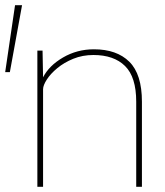

<svg xmlns="http://www.w3.org/2000/svg" viewBox="-30 -720 635 740"><path d="M-10 -442 28 -700H55L8 -442ZM114 0V-525H134L136 -422Q159 -467 213 -498.5Q267 -530 332 -530Q420 -530 468.5 -482Q517 -434 517 -328V0H495V-328Q495 -423 452 -465.5Q409 -508 330 -508Q288 -508 252.5 -493.5Q217 -479 191 -457.5Q165 -436 150.5 -413.5Q136 -391 136 -376V0Z"/></svg>

Font: Lexend Thin
Style: Regular
Weight: 100
Designer: Bonnie Shaver-Troup, Thomas Jockin
Foundry: Lexend
Version: Version 1.007; ttfautohint (v1.8.3)